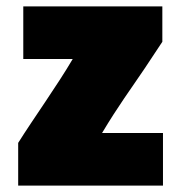

<svg xmlns="http://www.w3.org/2000/svg" viewBox="-20 -567 553 602"><path d="M37 -119V15H491V-150H300C352 -237 389 -286 434 -353L489 -436V-547H53V-382H208C160 -300 84 -194 37 -119Z"/></svg>

Font: Repo ExtraBlack
Style: Regular
Weight: 400
Designer: Stefan Peev
Foundry: Context Ltd
Version: Version 001.502